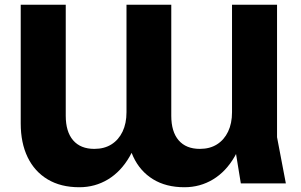

<svg xmlns="http://www.w3.org/2000/svg" viewBox="-20 -770 1264 806"><path d="M1180 0H991L954 -227V-750H1143V-194ZM754 16Q677 16 622.5 -17.5Q568 -51 539.5 -112Q511 -173 511 -257V-750H699V-284Q699 -217 730 -181Q761 -145 819 -145Q861 -145 891 -164Q921 -183 937.5 -217.5Q954 -252 954 -299L1013 -269Q1002 -177 965.5 -113.5Q929 -50 874.5 -17Q820 16 754 16ZM313 16Q235 16 180 -17Q125 -50 96 -110Q67 -170 67 -252V-750H256V-284Q256 -217 287 -181Q318 -145 376 -145Q418 -145 448 -164Q478 -183 494.5 -217.5Q511 -252 511 -299L572 -269Q561 -177 524.5 -113.5Q488 -50 433.5 -17Q379 16 313 16Z"/></svg>

Font: Unbounded SemiBold
Style: Regular
Weight: 600
Designer: Luke Prowse, Jean-Baptiste Morizot, Fátima Lázaro, Florian Runge
Foundry: NaN
Version: Version 1.700